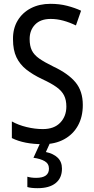

<svg xmlns="http://www.w3.org/2000/svg" viewBox="-20 -744 494 1004"><path d="M413 -195Q413 -133 387.5 -87Q362 -41 315 -15.5Q268 10 205 10Q106 10 42 -22V-109Q76 -90 119.5 -79.5Q163 -69 204 -69Q263 -69 295 -102.5Q327 -136 327 -187Q327 -221 315 -245Q303 -269 275 -289Q247 -309 199 -331Q151 -354 117.5 -380.5Q84 -407 66 -444.5Q48 -482 48 -538Q47 -594 72 -636Q97 -678 141.5 -701Q186 -724 244 -724Q291 -724 331.5 -713.5Q372 -703 404 -688L377 -611Q344 -627 311 -636Q278 -645 245 -645Q192 -645 163.5 -615.5Q135 -586 135 -540Q135 -504 146.5 -480.5Q158 -457 185 -438Q212 -419 259 -396Q336 -360 374.5 -314Q413 -268 413 -195ZM304 138Q304 187 271 213.5Q238 240 177 240Q142 240 123 234V180Q143 186 169 186Q236 186 236 138Q236 112 214 99Q192 86 155 81L192 0H243L220 51Q259 59 281.5 80.5Q304 102 304 138Z"/></svg>

Font: Noto Sans Devanagari Condensed
Style: Regular
Weight: 400
Width: 3
Designer: Jelle Bosma - Monotype Design Team
Foundry: Monotype Imaging Inc.
Version: Version 2.004; ttfautohint (v1.8.4.7-5d5b)